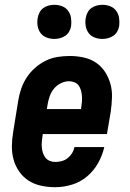

<svg xmlns="http://www.w3.org/2000/svg" viewBox="-20 -771 540 799"><path d="M210 8Q180 8 151.5 2Q123 -4 99.5 -19Q76 -34 60 -57Q44 -80 36.5 -107Q29 -134 29.5 -164Q30 -194 35 -223L56 -353Q60 -378 68.5 -402.5Q77 -427 91.5 -449Q106 -471 126.5 -489Q147 -507 170.5 -518.5Q194 -530 219.5 -534Q245 -538 270 -538Q299 -538 327.5 -532Q356 -526 379 -510.5Q402 -495 417 -472Q432 -449 439.5 -422Q447 -395 446 -365.5Q445 -336 441 -307L425 -213H158L157 -206Q155 -194 154 -182Q153 -170 154 -158Q155 -146 158.5 -135Q162 -124 169 -115Q176 -106 187 -101.5Q198 -97 210 -97Q223 -97 236.5 -100.5Q250 -104 261 -112.5Q272 -121 279.5 -133Q287 -145 290 -159H414Q406 -124 388 -92Q370 -60 342 -36.5Q314 -13 279 -2.5Q244 8 210 8ZM175 -317H317L318 -324Q320 -336 321 -348Q322 -360 321 -371.5Q320 -383 317 -394.5Q314 -406 307.5 -415Q301 -424 290 -428.5Q279 -433 267 -433Q250 -433 233 -424.5Q216 -416 204.5 -402Q193 -388 187 -371Q181 -354 178 -336ZM406 -609Q389 -609 373.5 -615Q358 -621 348.5 -634Q339 -647 336.5 -663.5Q334 -680 337 -697Q339 -709 345 -720Q351 -731 361 -738Q371 -745 383 -748Q395 -751 406 -751Q423 -751 438.5 -745Q454 -739 463.5 -726Q473 -713 475.5 -696.5Q478 -680 476 -663Q474 -651 468 -640Q462 -629 451.5 -622Q441 -615 429.5 -612Q418 -609 406 -609ZM206 -609Q189 -609 173.5 -615Q158 -621 148.5 -634Q139 -647 136.5 -663.5Q134 -680 137 -697Q139 -709 145 -720Q151 -731 161 -738Q171 -745 183 -748Q195 -751 206 -751Q223 -751 238.5 -745Q254 -739 263.5 -726Q273 -713 275.5 -696.5Q278 -680 276 -663Q274 -651 268 -640Q262 -629 251.5 -622Q241 -615 229.5 -612Q218 -609 206 -609Z"/></svg>

Font: Iosevka Curly Slab XBdObl
Style: Regular
Weight: 800
Italic angle: -9°
Monospace: yes
Designer: Belleve Invis
Foundry: Belleve Invis
Version: Version 11.1.0; ttfautohint (v1.8.3)